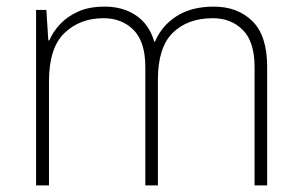

<svg xmlns="http://www.w3.org/2000/svg" viewBox="-20 -653 909 580"><path d="M626 -633Q698 -633 742.5 -589Q787 -545 787 -452V-93H749V-450Q749 -527 713.5 -562.5Q678 -598 623 -598Q547 -598 502 -554Q457 -510 457 -412V-93H419V-450Q419 -527 383.5 -562.5Q348 -598 293 -598Q221 -598 174.5 -553Q128 -508 128 -408V-93H89V-623H120L126 -531H129Q140 -557 161.5 -580Q183 -603 216 -618Q249 -633 296 -633Q352 -633 391.5 -606Q431 -579 446 -527H448Q469 -576 514 -604.5Q559 -633 626 -633Z"/></svg>

Font: Noto Sans Telugu UI ExtraLight
Style: Regular
Weight: 200
Designer: Jelle Bosma - Monotype Design Team
Foundry: Monotype Imaging Inc.
Version: Version 2.005; ttfautohint (v1.8.4.7-5d5b)